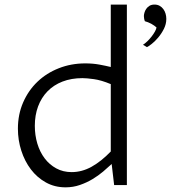

<svg xmlns="http://www.w3.org/2000/svg" viewBox="-20 -802 743 832"><path d="M460 -437.5Q418.9 -454.6 387.2 -459Q355.5 -463.4 337.4 -463.4Q289.1 -463.4 250.7 -448.5Q212.4 -433.6 185.8 -406.2Q159.2 -378.9 145 -340.8Q130.9 -302.7 130.9 -256.8Q130.9 -216.3 141.8 -179.7Q152.8 -143.1 173.6 -115.7Q194.3 -88.4 223.9 -72.3Q253.4 -56.2 290.5 -56.2Q335 -56.2 376.7 -79.3Q418.5 -102.5 460 -145.5ZM460 -782.2H529.8V0H474.6L463.9 -91.3Q447.8 -76.2 427 -58.6Q406.2 -41 381.1 -25.9Q356 -10.7 326.4 -0.5Q296.9 9.8 264.2 9.8Q216.8 9.8 178.7 -11.5Q140.6 -32.7 113.8 -68.1Q86.9 -103.5 72.3 -149.2Q57.6 -194.8 57.6 -244.1Q57.6 -306.2 80.3 -358.2Q103 -410.2 142.3 -447.8Q181.6 -485.4 234.9 -506.3Q288.1 -527.3 349.6 -527.3Q382.3 -527.3 410.2 -522.2Q438 -517.1 460 -511.7ZM599.6 -607.9Q608.9 -613.8 618.9 -623.5Q628.9 -633.3 637.2 -644Q645.5 -654.8 651.4 -665.3Q657.2 -675.8 658.2 -683.1Q654.3 -686.5 648.4 -690.9Q642.6 -695.3 635.5 -699Q628.4 -702.6 621.3 -705.6Q614.3 -708.5 607.9 -710Q605.5 -715.3 604.5 -721.9Q603.5 -728.5 603.5 -732.4Q603.5 -738.8 606 -747.3Q608.4 -755.9 613.8 -763.7Q619.1 -771.5 627.9 -776.9Q636.7 -782.2 649.4 -782.2Q662.1 -782.2 671.6 -776.9Q681.2 -771.5 687.7 -762.7Q694.3 -753.9 697.5 -742.7Q700.7 -731.4 700.7 -720.2Q700.7 -697.3 689.9 -676.3Q679.2 -655.3 665 -638.7Q650.9 -622.1 637 -611.3Q623 -600.6 616.7 -597.7Z"/></svg>

Font: Proza Libre
Style: Light
Weight: 300
Designer: Jasper de Waard
Foundry: Jasper de Waard
Version: Version 1.000; ttfautohint (v1.4.1.8-43bc)